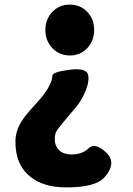

<svg xmlns="http://www.w3.org/2000/svg" viewBox="-20 -603 576 834"><path d="M268 211Q168 211 111 164Q47 113 47 13Q47 -33 73 -75Q88 -100 129 -144.5Q170 -189 185 -214Q209 -255 207 -272.5Q205 -290 282 -300Q358 -310 363.5 -274.5Q369 -239 340 -183Q323 -151 303 -129Q276 -98 250 -66Q235 -48 226.5 -35Q218 -22 218 1Q218 33 238 50.5Q258 68 290 68Q338 68 365 41Q392 14 441 59Q489 105 434 167Q396 211 268 211ZM283.5 -362Q238 -362 207.5 -394Q177 -426 177 -472.5Q177 -519 207 -551Q237 -583 283 -583Q329 -583 359 -551.5Q389 -520 389 -473Q389 -426 359 -394Q329 -362 283.5 -362Z"/></svg>

Font: Resource Han Rounded JP Heavy
Style: Regular
Weight: 900
Designer: Cyano Hao (round all glyphs); Ryoko NISHIZUKA 西塚涼子 (kana, bopomofo & ideographs); Paul D. Hunt (Latin, Greek & Cyrillic)
Foundry: Cyano Hao
Version: 0.990